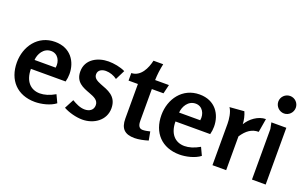

<svg xmlns="http://www.w3.org/2000/svg" viewBox="-86 -1160 2532 1580"><g transform="rotate(20 1180.0 -370.0)"><path d="M265 -511C115 -511 26 -385 26 -245C26 -91 120 11 276 11C331 11 408 -6 454 -42L422 -110C374 -82 329 -69 290 -69C208 -69 153 -127 153 -234H457C463 -256 466 -280 466 -302C466 -409 403 -511 265 -511ZM260 -429C320 -429 351 -371 341 -313H156C159 -365 194 -429 260 -429Z M734 -510C640 -510 542 -460 542 -354C542 -260 611 -235 673 -212C719 -195 757 -178 757 -135C757 -91 722 -71 682 -71C641 -71 603 -91 569 -111L526 -29C573 -3 639 14 692 14C791 14 887 -48 887 -155C887 -264 801 -287 737 -312C700 -327 672 -342 672 -376C672 -414 707 -429 740 -429C774 -429 812 -416 839 -395L881 -479C839 -500 780 -510 734 -510Z M1163 -642H1078C1063 -573 1023 -486 941 -484V-418H1023V-116C1023 -28 1062 10 1148 10C1184 10 1231 0 1266 -11L1252 -86C1231 -81 1209 -76 1187 -76C1147 -76 1145 -120 1145 -143V-418H1247L1266 -497H1145C1146 -545 1153 -595 1163 -642Z M1531 -511C1381 -511 1292 -385 1292 -245C1292 -91 1386 11 1542 11C1597 11 1674 -6 1720 -42L1688 -110C1640 -82 1595 -69 1556 -69C1474 -69 1419 -127 1419 -234H1723C1729 -256 1732 -280 1732 -302C1732 -409 1669 -511 1531 -511ZM1526 -429C1586 -429 1617 -371 1607 -313H1422C1425 -365 1460 -429 1526 -429Z M1923 -507 1796 -497C1820 -465 1828 -401 1828 -363V0H1948V-296C1989 -358 2033 -388 2092 -388L2112 -507C2045 -507 1980 -458 1947 -402C1946 -436 1937 -476 1923 -507Z M2311 -678C2311 -720 2277 -754 2235 -754C2193 -754 2158 -720 2158 -678C2158 -636 2193 -601 2235 -601C2277 -601 2311 -636 2311 -678ZM2294 -497H2163L2174 -443V0H2294Z"/></g></svg>

Font: Rosario
Style: Bold
Weight: 700
Designer: Hector Gatti
Foundry: Omnibus Type
Version: Version 1.100